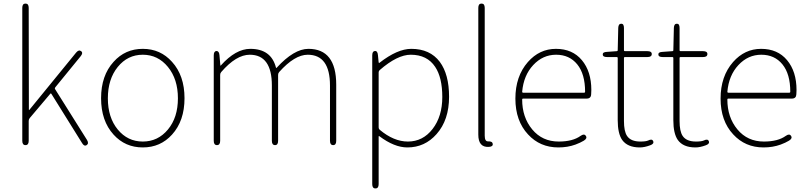

<svg xmlns="http://www.w3.org/2000/svg" viewBox="-20 -814 4530 1077"><path d="M123 0Q105 0 105 -24V-770Q105 -794 123 -794Q141 -794 141 -770L142 -199Q142 -194 145 -198L407 -519Q422 -537 435 -527Q448 -517 432 -498L290 -324Q286 -319 289 -314L468 -29Q480 -9 466 0Q452 9 440 -12L268 -288Q265 -292 262 -288L147 -152Q141 -145 141 -136V-24Q141 0 123 0Z M617 -59Q547 -136 547 -263Q547 -390 617 -467Q682 -540 781 -540Q880 -540 945 -467Q1015 -390 1015 -263Q1015 -136 945 -59Q880 13 781 13Q682 13 617 -59ZM640.5 -87.5Q696 -20 781 -20Q866 -20 922 -87.5Q978 -155 978 -262.5Q978 -370 922 -438.5Q866 -507 781 -507Q696 -507 640.5 -438.5Q585 -370 585 -262.5Q585 -155 640.5 -87.5Z M1197 0Q1179 0 1179 -24V-503Q1179 -527 1194 -528Q1209 -528 1211 -505L1216 -448Q1216 -443 1219 -447Q1302 -540 1384 -540Q1501 -540 1528 -435Q1529 -430 1532 -434Q1629 -540 1710 -540Q1866 -540 1866 -339V-24Q1866 0 1849 0Q1831 0 1831 -24V-334Q1831 -507 1706 -507Q1633 -507 1546 -410Q1540 -403 1540 -394V-24Q1540 0 1523 0Q1505 0 1505 -24V-334Q1505 -507 1381 -507Q1305 -507 1221 -410Q1215 -403 1215 -394V-24Q1215 0 1197 0Z M2086 243Q2068 243 2068 219V-503Q2068 -527 2083 -528Q2098 -529 2100 -505L2104 -464Q2105 -459 2109 -462Q2209 -540 2287 -540Q2392 -540 2447 -467Q2499 -397 2499 -271Q2499 -141 2429 -62Q2363 13 2265 13Q2192 13 2108 -50Q2104 -53 2104 -48V219Q2104 243 2086 243ZM2268 -20Q2352 -20 2406.5 -90.5Q2461 -161 2461 -270Q2461 -379 2421 -439Q2376 -507 2284 -507Q2209 -507 2110 -421Q2104 -416 2104 -408V-99Q2104 -91 2110 -86Q2189 -20 2268 -20Z M2663 -59V-770Q2663 -794 2681 -794Q2699 -794 2699 -770V-53Q2699 -20 2718 -21Q2742 -22 2744 -7Q2746 9 2721 10Q2663 13 2663 -59Z M3112 13Q3009 13 2942 -60Q2871 -136 2871 -261Q2871 -386 2941 -466Q3006 -540 3098.5 -540Q3191 -540 3244 -476.5Q3297 -413 3297 -309Q3297 -297 3296 -285Q3295 -261 3271 -261H2914Q2909 -261 2909 -256Q2909 -156 2965.5 -88Q3022 -20 3114 -20Q3193 -20 3237 -52Q3257 -66 3266 -52Q3276 -38 3255 -25Q3235 -13 3208 -3Q3164 13 3112 13ZM2909 -299Q2909 -294 2914 -294H3257Q3262 -294 3262 -299Q3262 -399 3218 -453Q3174 -507 3099.5 -507Q3025 -507 2971 -449Q2917 -391 2909 -299Z M3569 13Q3500 13 3470 -29Q3445 -65 3445 -140V-489Q3445 -494 3440 -494H3385Q3361 -494 3361 -508Q3360 -522 3384 -523L3440 -527Q3445 -527 3445 -532L3448 -658Q3449 -681 3465 -681Q3480 -681 3480 -657V-532Q3480 -527 3485 -527H3612Q3636 -527 3636 -511Q3636 -494 3612 -494H3485Q3480 -494 3480 -489V-135Q3480 -78 3497 -52Q3518 -20 3572 -20Q3603 -20 3616 -26Q3638 -37 3644 -22Q3650 -7 3627 1Q3595 13 3569 13Z M3881 13Q3812 13 3782 -29Q3757 -65 3757 -140V-489Q3757 -494 3752 -494H3697Q3673 -494 3673 -508Q3672 -522 3696 -523L3752 -527Q3757 -527 3757 -532L3760 -658Q3761 -681 3777 -681Q3792 -681 3792 -657V-532Q3792 -527 3797 -527H3924Q3948 -527 3948 -511Q3948 -494 3924 -494H3797Q3792 -494 3792 -489V-135Q3792 -78 3809 -52Q3830 -20 3884 -20Q3915 -20 3928 -26Q3950 -37 3956 -22Q3962 -7 3939 1Q3907 13 3881 13Z M4263 13Q4160 13 4093 -60Q4022 -136 4022 -261Q4022 -386 4092 -466Q4157 -540 4249.5 -540Q4342 -540 4395 -476.5Q4448 -413 4448 -309Q4448 -297 4447 -285Q4446 -261 4422 -261H4065Q4060 -261 4060 -256Q4060 -156 4116.5 -88Q4173 -20 4265 -20Q4344 -20 4388 -52Q4408 -66 4417 -52Q4427 -38 4406 -25Q4386 -13 4359 -3Q4315 13 4263 13ZM4060 -299Q4060 -294 4065 -294H4408Q4413 -294 4413 -299Q4413 -399 4369 -453Q4325 -507 4250.5 -507Q4176 -507 4122 -449Q4068 -391 4060 -299Z"/></svg>

Font: Resource Han Rounded KR ExtraLight
Style: Regular
Weight: 250
Designer: Cyano Hao (round all glyphs); Ryoko NISHIZUKA 西塚涼子 (kana, bopomofo & ideographs); Paul D. Hunt (Latin, Greek & Cyrillic)
Foundry: Cyano Hao
Version: 0.990